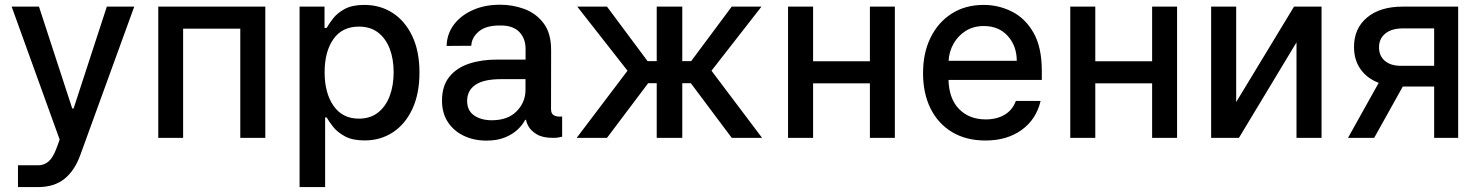

<svg xmlns="http://www.w3.org/2000/svg" viewBox="-20 -573 6151 798"><path d="M138.5 204.5H54.7V114H139.6Q164.1 113.6 182.2 97.8Q200.3 82 214.8 43.3L228 7.1L28.4 -545.5H142L280.2 -122.2H285.9L424 -545.5H538L313.2 72.8Q289.4 137.4 247 171Q204.5 204.5 138.5 204.5Z M637.8 0V-545.5H1082.7V0H978.7V-453.8H741.1V0Z M1225.1 204.5V-545.5H1328.8V-457H1337.7Q1347.3 -474.1 1364.5 -496.4Q1381.7 -518.8 1412.8 -535.7Q1443.9 -552.6 1494.3 -552.6Q1560.4 -552.6 1612 -519.2Q1663.7 -485.8 1693.5 -422.9Q1723.4 -360.1 1723.4 -271.7Q1723.4 -183.6 1693.9 -120.2Q1664.4 -56.8 1612.9 -23.1Q1561.4 10.7 1495.4 10.7Q1445.7 10.7 1414.4 -6Q1383.2 -22.7 1365.2 -45.1Q1347.3 -67.5 1337.7 -84.9H1331.3V204.5ZM1329.2 -272.7Q1329.2 -186.8 1366.1 -133.3Q1403.1 -79.9 1471.6 -79.9Q1519.2 -79.9 1551.3 -105.3Q1583.5 -130.7 1599.8 -174.4Q1616.1 -218 1616.1 -272.7Q1616.1 -327.1 1600 -369.9Q1583.8 -412.6 1551.8 -437.5Q1519.9 -462.4 1471.6 -462.4Q1402 -462.4 1365.6 -410.3Q1329.2 -358.3 1329.2 -272.7Z M2001.8 11.4Q1949.9 11.4 1908 -8.5Q1866.1 -28.4 1841.6 -65.5Q1817.1 -102.6 1817.1 -154.5Q1817.1 -216.3 1847.7 -253.9Q1878.2 -291.5 1930.2 -308.6Q1982.2 -325.6 2046.5 -325.3H2164.4V-369.7Q2164.4 -413.7 2137.8 -440.7Q2111.2 -467.7 2059.7 -467Q1999.6 -467.7 1969.6 -441.8Q1939.6 -415.8 1938.9 -382.8L1836.3 -382.1Q1837.4 -432.2 1866.7 -470.9Q1896 -509.6 1946 -531.6Q1996.1 -553.6 2058.9 -553.3Q2110.1 -553.6 2158.7 -535.9Q2207.4 -518.1 2239.2 -476.6Q2271 -435 2270.6 -362.9L2270.2 -119Q2270.2 -99.4 2283.6 -93Q2296.9 -86.6 2315 -88.8H2316.4V-4.6Q2312.9 -4.6 2304.2 -2.3Q2295.5 0 2278.8 0Q2235.4 0 2211.1 -14.7Q2186.8 -29.5 2176.8 -47.4Q2166.9 -65.3 2166.9 -74.2V-74.9H2162.6Q2153.1 -55.4 2132.3 -35.3Q2111.5 -15.3 2079.2 -2Q2046.9 11.4 2001.8 11.4ZM2024.1 -73.2Q2090.9 -73.2 2127.5 -110.8Q2164.1 -148.4 2164.1 -198.9V-244H2062.5Q1990.1 -244 1955.8 -220.3Q1921.5 -196.7 1921.5 -153.4Q1921.5 -113.6 1950.3 -93.4Q1979 -73.2 2024.1 -73.2Z M2376.8 0 2588.1 -279.1 2379.3 -545.5H2502.8L2671.5 -318.9H2709.5V-545.5H2815.7V-318.9H2852.6L3021.3 -545.5H3144.9L2937.1 -279.1L3147.4 0H3021.3L2851.2 -227.3H2815.7V0H2709.5V-227.3H2674L2502.8 0Z M3359.4 -545.5V-318.5H3595.5V-545.5H3699.2V0H3595.5V-226.6H3359.4V0H3255.3V-545.5Z M4076 11Q3995.7 11 3937.5 -23.8Q3879.3 -58.6 3847.8 -121.6Q3816.4 -184.7 3816.4 -269.2Q3816.4 -353 3847.8 -416.9Q3879.3 -480.8 3935.9 -516.7Q3992.5 -552.6 4068.5 -552.6Q4130.3 -552.6 4185.5 -525Q4240.8 -497.5 4275.4 -437.3Q4310 -377.1 4310 -278.4V-240.8H3922.2Q3924.4 -161.9 3966.6 -119.3Q4008.9 -76.7 4077.1 -76.7Q4122.5 -76.7 4155.2 -95.9Q4187.9 -115.1 4202.1 -153.4H4305Q4286.6 -76.3 4225.9 -32.7Q4165.1 11 4076 11ZM3922.6 -320.3H4206Q4205.6 -382.8 4168.3 -423.8Q4131 -464.8 4069.2 -464.8Q4026.3 -464.8 3994.1 -444.8Q3962 -424.7 3943.4 -391.9Q3924.7 -359 3922.6 -320.3Z M4532.3 -545.5V-318.5H4768.5V-545.5H4872.2V0H4768.5V-226.6H4532.3V0H4428.3V-545.5Z M5117.9 -148.8 5358.3 -545.5H5472.7V0H5368.6V-397L5129.3 0H5013.8V-545.5H5117.9Z M5940.7 0V-213.4H5810.4L5691.4 0H5582.7L5710.2 -228.7Q5661.6 -247.2 5634.6 -285.7Q5607.6 -324.2 5607.6 -377.8Q5607.6 -454.9 5661.8 -500.2Q5715.9 -545.5 5810 -545.5H6040.5V0ZM5940.7 -299.4V-454.9H5810Q5763.5 -454.9 5737.4 -433.2Q5711.3 -411.6 5711.6 -376.4Q5711.3 -341.6 5735.4 -320.5Q5759.6 -299.4 5802.9 -299.4Z"/></svg>

Font: Inter Zeller Medium
Style: Regular
Weight: 500
Designer: Rasmus Andersson; Joe Bland
Foundry: zeller
Version: Version 3.015;git-dec3a8cb1